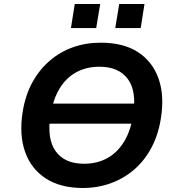

<svg xmlns="http://www.w3.org/2000/svg" viewBox="-20 -928 883 958"><path d="M174 -311 189 -411H720L704 -311ZM393 10Q283 10 209.5 -37Q136 -84 105.5 -169.5Q75 -255 93 -369Q106 -452 141 -516Q176 -580 227.5 -624.5Q279 -669 343.5 -692Q408 -715 483 -715Q595 -715 667.5 -668.5Q740 -622 770.5 -537.5Q801 -453 783 -339Q770 -255 735 -190Q700 -125 648.5 -81Q597 -37 532 -13.5Q467 10 393 10ZM399 -111Q465 -111 515.5 -139Q566 -167 599 -221Q632 -275 644 -354Q663 -472 618 -533.5Q573 -595 476 -595Q411 -595 360.5 -567.5Q310 -540 277.5 -486.5Q245 -433 232 -354Q213 -235 258 -173Q303 -111 399 -111ZM555 -788 575 -908H701L682 -788ZM334 -788 353 -908H480L460 -788Z"/></svg>

Font: Nunito Sans 6pt
Style: Bold Italic
Weight: 700
Italic angle: -9°
Version: Version 3.101;gftools[0.9.27]